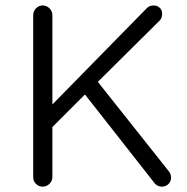

<svg xmlns="http://www.w3.org/2000/svg" viewBox="-20 -698 694 714"><path d="M174.8 -39.1V-225.6L295.9 -346.7Q554.7 -16.6 556.6 -14.6Q567.4 -3.9 581.1 -3.9Q596.7 -3.9 606.4 -13.7Q616.2 -23.4 616.2 -37.1Q616.2 -50.8 607.4 -61.5L343.8 -393.6L575.2 -623Q583 -632.8 583 -646.5Q583 -665 567.4 -673.8Q560.5 -677.7 550.8 -677.7Q534.2 -677.7 523.4 -665L174.8 -309.6V-641.6Q174.8 -656.2 164.1 -667Q153.3 -677.7 138.7 -677.7Q124 -677.7 113.8 -667Q103.5 -656.2 103.5 -641.6V-39.1Q103.5 -24.4 113.8 -14.2Q124 -3.9 138.7 -3.9Q153.3 -3.9 164.1 -14.6Q174.8 -25.4 174.8 -39.1Z"/></svg>

Font: FakePearl
Style: ExtraLight
Weight: 300
Version: Version 1.2